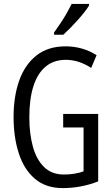

<svg xmlns="http://www.w3.org/2000/svg" viewBox="-20 -964 582 994"><path d="M307.1 -374H488.3V-24.9Q444.8 -7.8 398.4 1Q352.1 9.8 304.7 9.8Q217.3 9.8 160.9 -38.3Q104.5 -86.4 77.4 -169.7Q50.3 -252.9 50.3 -358.4Q50.3 -465.3 79.8 -547.9Q109.4 -630.4 169.2 -677.2Q229 -724.1 319.3 -724.1Q363.3 -724.1 403.8 -712.6Q444.3 -701.2 480 -678.2L452.1 -612.3Q418.9 -633.8 386.5 -644Q354 -654.3 320.8 -654.3Q258.8 -654.3 216.8 -619.6Q174.8 -585 153.3 -518.6Q131.8 -452.1 131.8 -356.4Q131.8 -272.5 150.1 -205.3Q168.5 -138.2 208 -99.4Q247.6 -60.5 311 -60.5Q339.4 -60.5 365 -64.7Q390.6 -68.8 412.6 -76.7V-304.2H307.1ZM440.9 -943.8V-935.1Q431.2 -918.9 415 -898.7Q398.9 -878.4 379.9 -857.2Q360.8 -835.9 341.8 -816.9Q322.8 -797.9 307.6 -784.2H259.8V-795.4Q279.3 -822.3 295.9 -847.7Q312.5 -873 326.2 -897.2Q339.8 -921.4 351.1 -943.8Z"/></svg>

Font: Open Sans Condensed
Style: Regular
Weight: 400
Width: 3
Designer: Monotype Design Team
Foundry: Monotype Imaging Inc.
Version: Version 3.000